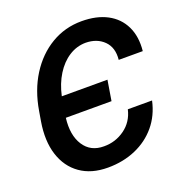

<svg xmlns="http://www.w3.org/2000/svg" viewBox="-134 -852 924 978"><g transform="rotate(-20 328.5 -363.5)"><path d="M286.6 9.8Q197.3 9.8 137.5 -32.5Q77.6 -74.7 53.2 -150.9Q28.8 -227.1 45.9 -329.1L54.7 -380.9Q72.3 -487.8 123 -568.1Q173.8 -648.4 248.8 -692.9Q323.7 -737.3 413.6 -737.3Q494.6 -737.3 551.5 -707.3Q608.4 -677.2 635.7 -621.1Q663.1 -564.9 655.3 -487.3H524.9Q531.7 -552.2 494.4 -589.4Q457 -626.5 395.5 -627Q346.7 -626.5 304.9 -599.6Q263.2 -572.8 233.2 -524.7Q203.1 -476.6 189 -412.1H436.5L418.5 -302.2H170.9Q159.7 -210.9 196 -154.8Q232.4 -98.6 304.7 -99.1Q367.2 -98.6 417.5 -135Q467.8 -171.4 482.4 -234.9H613.8Q597.2 -158.7 551.5 -104Q505.9 -49.3 437.7 -19.8Q369.6 9.8 286.6 9.8Z"/></g></svg>

Font: Inter Display Semi Bold
Style: Italic
Weight: 600
Italic angle: -9.39999°
Designer: Rasmus Andersson
Foundry: rsms
Version: Version 4.000;git-4fc901f